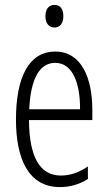

<svg xmlns="http://www.w3.org/2000/svg" viewBox="-20 -752 439 782"><path d="M202 -732C177 -732 165 -713 165 -686C165 -659 178 -640 202 -640C225 -640 238 -658 238 -686C238 -713 227 -732 202 -732ZM205 -542C98 -542 45 -438 45 -265C45 -102 98 10 224 10C267 10 305 -2 338 -23V-74C301 -49 265 -37 228 -37C141 -37 99 -115 98 -263H356V-305C356 -432 313 -542 205 -542ZM205 -496C277 -496 307 -410 306 -307H99C105 -435 143 -496 205 -496Z"/></svg>

Font: Noto Sans Khmer UI ExtraCondensed Light
Style: Regular
Weight: 300
Width: 2
Designer: Danh Hong and the Monotype Design Team
Foundry: Monotype Imaging Inc.
Version: Version 2.002